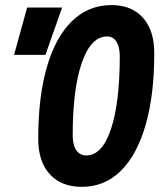

<svg xmlns="http://www.w3.org/2000/svg" viewBox="-20 -723 626 753"><path d="M300.8 9.8Q220.2 9.8 175 -40Q129.9 -89.8 129.9 -178.7Q129.9 -343.8 164.1 -460.9Q198.2 -578.1 262.7 -640.6Q327.1 -703.1 417.5 -703.1Q496.1 -703.1 540.5 -653.6Q585 -604 585 -515.1Q585 -350.1 551 -232.7Q517.1 -115.2 453.6 -52.7Q390.1 9.8 300.8 9.8ZM318.4 -113.3Q380.4 -113.3 415 -216.3Q449.7 -319.3 449.7 -502.9Q449.7 -539.1 436.5 -559.6Q423.3 -580.1 400.4 -580.1Q336.9 -580.1 301 -477.3Q265.1 -374.5 265.1 -190.9Q265.1 -154.3 279.3 -133.8Q293.5 -113.3 318.4 -113.3ZM35.2 -507.8 86.4 -693.4H223.6L158.2 -507.8Z"/></svg>

Font: CaskaydiaCove NF
Style: Bold Italic
Weight: 700
Italic angle: -10°
Designer: Aaron Bell
Foundry: Saja Typeworks
Version: Version 2111.001; VTT 6.35;Nerd Fonts 3.2.1